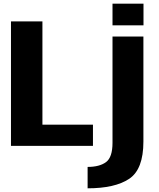

<svg xmlns="http://www.w3.org/2000/svg" viewBox="-20 -791 864 1041"><path d="M39.5 0H484V-115H210V-675H39.5ZM455 230Q603.5 230 680.5 178.5Q757.5 127 757.5 -23.5V-593H590V-17Q590 62 554.8 88Q519.5 114 455 114ZM590 -771V-653.5H758V-771Z"/></svg>

Font: Anybody UltraCondensed Thin
Style: Bold
Weight: 700
Version: Version 1.111